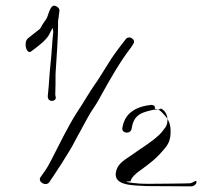

<svg xmlns="http://www.w3.org/2000/svg" viewBox="-20 -700 775 681"><path d="M155 -54C174 -82 227 -162 245 -198C261 -229 274 -250 290 -281C306 -311 321 -327 336 -357C370 -418 404 -479 445 -532C446 -533 451 -542 452 -543C465 -559 438 -577 426 -561C416 -548 404 -533 394 -519C366 -482 342 -436 314 -397C297 -373 272 -329 254 -303C218 -247 189 -184 158 -125C148 -105 135 -87 124 -72C112 -55 143 -37 155 -54ZM677 -55C677 -64 664 -51 655 -50C655 -49 502 -48 502 -48C485 -48 467 -49 452 -51C444 -52 433 -53 427 -56C432 -56 438 -57 443 -57C446 -71 462 -84 471 -91C505 -116 530 -133 557 -165C575 -185 586 -200 585 -237C585 -261 577 -277 564 -291C554 -302 545 -314 529 -314C532 -316 527 -320 529 -324C525 -326 521 -328 516 -328C462 -322 422 -299 414 -246C411 -226 444 -223 447 -244C450 -261 452 -267 459 -279C474 -300 497 -304 525 -311C525 -311 548 -312 548 -313C549 -314 549 -315 551 -315C564 -309 574 -294 574 -275C574 -260 570 -251 561 -241C558 -236 553 -230 546 -223C516 -194 478 -173 444 -148C424 -134 401 -122 393 -97C375 -40 451 -43 499 -40L658 -39C667 -39 677 -46 677 -55ZM91 -518C108 -531 147 -558 156 -581C158 -586 164 -596 167 -601C167 -601 169 -586 169 -587C165 -553 163 -506 159 -471C155 -436 154 -400 150 -365C149 -358 149 -354 152 -348C159 -338 179 -341 178 -355C177 -355 177 -363 176 -362C177 -386 177 -414 177 -438C180 -493 186 -557 186 -615C185 -615 187 -638 188 -638C189 -660 197 -667 181 -677C159 -691 153 -650 146 -636C140 -625 131 -615 126 -605C125 -602 123 -599 121 -597C110 -588 88 -572 79 -564C62 -549 74 -505 91 -518Z"/></svg>

Font: Photofail
Style: Regular
Weight: 400
Foundry: Cannot Into Space Fonts
Version: Version 0.97